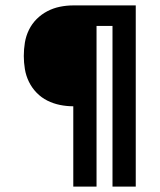

<svg xmlns="http://www.w3.org/2000/svg" viewBox="-20 -690 590 710"><path d="M251 0V-297Q226 -297 201.5 -302Q177 -307 155 -318Q133 -329 115.5 -347Q98 -365 87 -387.5Q76 -410 72 -434.5Q68 -459 68 -483Q68 -508 72 -532.5Q76 -557 87 -579.5Q98 -602 115.5 -619.5Q133 -637 155 -648.5Q177 -660 201.5 -665Q226 -670 251 -670H482V0H396V-594H337V0Z"/></svg>

Font: Lode Dark
Style: Bold
Weight: 700
Monospace: yes
Designer: Belleve Invis
Foundry: Belleve Invis
Version: Version 29.2.0; ttfautohint (v1.8.3)